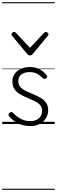

<svg xmlns="http://www.w3.org/2000/svg" viewBox="-20 -1130 519 1750"><path d="M256 19Q208 19 169.5 4.5Q131 -10 104.5 -30.5Q78 -51 64 -69Q57 -77 57.5 -85.5Q58 -94 67 -102Q77 -109 84 -110Q91 -111 98 -102Q126 -72 165.5 -49Q205 -26 256 -26Q289 -26 313.5 -38Q338 -50 351 -71.5Q364 -93 364 -121Q364 -153 344.5 -174Q325 -195 294.5 -209.5Q264 -224 229 -238.5Q194 -253 163 -271Q132 -289 112.5 -317Q93 -345 93 -388Q93 -426 113 -455.5Q133 -485 169 -502Q205 -519 254 -519Q290 -519 319.5 -508Q349 -497 370.5 -479.5Q392 -462 405 -445Q412 -436 411 -429.5Q410 -423 400 -416Q393 -410 385.5 -410.5Q378 -411 370 -418Q343 -445 315.5 -459Q288 -473 252 -473Q203 -473 175 -451.5Q147 -430 147 -389Q147 -357 166.5 -336Q186 -315 217 -300Q248 -285 283 -271Q318 -257 349 -239Q380 -221 399.5 -194Q419 -167 419 -126Q419 -90 401 -57Q383 -24 347 -2.5Q311 19 256 19ZM398 -839Q406 -839 414 -832Q422 -825 422 -816Q422 -814 421 -810.5Q420 -807 416 -804L278 -638Q274 -632 268 -628.5Q262 -625 253 -625Q244 -625 238.5 -628.5Q233 -632 228 -638L90 -804Q87 -807 86 -810.5Q85 -814 85 -816Q85 -825 92.5 -832Q100 -839 108 -839Q113 -839 117 -837Q121 -835 125 -831L253 -694L382 -831Q386 -835 389.5 -837Q393 -839 398 -839ZM0 590H479V600H0ZM0 -20H479V0H0ZM0 -505H479V-500H0ZM0 -1110H479V-1100H0Z"/></svg>

Font: Playwrite FR Moderne Guides
Style: Regular
Weight: 400
Designer: Veronika Burian, José Scaglione
Foundry: TypeTogether
Version: Version 1.003